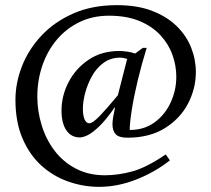

<svg xmlns="http://www.w3.org/2000/svg" viewBox="-20 -658 821 746"><path d="M624 -58 640 -35Q582 11 509.5 39.5Q437 68 365 68Q304 68 245.5 47.5Q187 27 141 -14.5Q95 -56 67.5 -120Q40 -184 40 -270Q40 -336 65.5 -401Q91 -466 141 -519.5Q191 -573 264.5 -605.5Q338 -638 434 -638Q513 -638 570.5 -616Q628 -594 666 -557Q704 -520 722.5 -473.5Q741 -427 741 -378Q741 -314 710.5 -255.5Q680 -197 620.5 -160Q561 -123 475 -123Q442 -123 429.5 -136.5Q417 -150 417 -175Q417 -189 420 -205Q423 -221 427 -240H425Q391 -191 364.5 -166Q338 -141 320 -132.5Q302 -124 290 -124Q257 -124 238 -151.5Q219 -179 219 -229Q219 -286 246.5 -339Q274 -392 324.5 -426Q375 -460 444 -460Q456 -460 474 -457.5Q492 -455 505 -450L535 -472H550Q530 -408 515 -345Q500 -282 492 -231Q484 -180 484 -153Q540 -153 580.5 -182.5Q621 -212 643 -259.5Q665 -307 665 -360Q665 -403 650 -445Q635 -487 603 -521.5Q571 -556 521.5 -576.5Q472 -597 403 -597Q340 -597 288.5 -572Q237 -547 200.5 -503.5Q164 -460 144.5 -403Q125 -346 125 -283Q125 -226 142 -171Q159 -116 192 -72.5Q225 -29 274.5 -3Q324 23 388 23Q439 23 494 8Q549 -7 624 -58ZM438 -288 474 -429Q459 -434 447 -434Q410 -434 382.5 -414Q355 -394 337.5 -362.5Q320 -331 311 -297Q302 -263 302 -235Q302 -210 308.5 -194.5Q315 -179 327 -179Q340 -179 367.5 -207.5Q395 -236 438 -288Z"/></svg>

Font: Average
Style: Regular
Weight: 400
Designer: Eduardo Tunni
Foundry: Eduardo Rodriguez Tunni
Version: Version 1.003; ttfautohint (v1.8.4.7-5d5b)